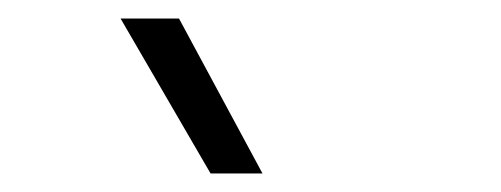

<svg xmlns="http://www.w3.org/2000/svg" viewBox="-20 -772 540 207"><path d="M207 -585 110 -752H173L263 -585Z"/></svg>

Font: Geologica Roman Thin
Style: Regular
Weight: 250
Designer: Sindre Bremnes, Frode Helland
Foundry: Monokrom Skriftforlag AS
Version: Version 1.010;gftools[0.9.28]